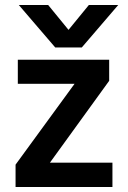

<svg xmlns="http://www.w3.org/2000/svg" viewBox="-20 -745 509 765"><path d="M306 -556H200L55 -725H172L253 -626L334 -725H451ZM428 0H42V-89L277 -411H51V-507H415V-423L179 -97H428Z"/></svg>

Font: Hind Colombo SemiBold
Style: Regular
Weight: 600
Designer: Jyotish Sonowal, Aditi Pimprikar
Foundry: Indian Type Foundry
Version: Version 1.000;PS 1.0;hotconv 1.0.86;makeotf.lib2.5.63406; tt